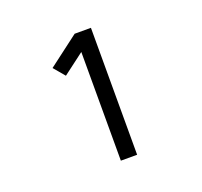

<svg xmlns="http://www.w3.org/2000/svg" viewBox="-96 -922 769 732"><g transform="rotate(-20 288.0 -555.5)"><path d="M276 -298H342V-813H276L152 -719L190 -674L276 -739Z"/></g></svg>

Font: Iosevka Sparkle Light
Style: Regular
Weight: 300
Designer: Belleve Invis
Foundry: Belleve Invis
Version: Version 4.5.0; ttfautohint (v1.8.3)